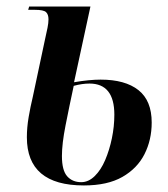

<svg xmlns="http://www.w3.org/2000/svg" viewBox="-20 -556 514 586"><path d="M236 10Q62 10 62 -137Q62 -167 67.5 -199Q73 -231 80 -260L117 -434Q122 -456 125 -471Q128 -486 128 -497Q128 -512 120.5 -519Q113 -526 87 -526H66L69 -536H256L206 -305Q229 -309 249.5 -311Q270 -313 287 -313Q362 -313 402.5 -281Q443 -249 443 -182Q443 -129 421 -85.5Q399 -42 353.5 -16Q308 10 236 10ZM228 0Q250 0 269 -18.5Q288 -37 301 -67.5Q314 -98 321.5 -134Q329 -170 329 -206Q329 -301 253 -301Q231 -301 205 -294Q191 -229 180 -173Q169 -117 169 -80Q169 -36 185 -18Q201 0 228 0Z"/></svg>

Font: Noto Serif Display ExtraCondensed SemiBold
Style: Italic
Weight: 600
Width: 2
Italic angle: -12°
Designer: Monotype Design Team
Foundry: Monotype Imaging Inc.
Version: Version 2.009